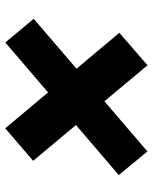

<svg xmlns="http://www.w3.org/2000/svg" viewBox="54 -656 578 726"><g transform="rotate(90 343.0 -293.0)"><path d="M642 -453.1 552.6 -561.4 362.9 -398.8 226.9 -561.8 104 -455.3 239.7 -293.3 51.1 -131.4 140.6 -24.1 329.5 -185.7 465.2 -23.8 588.1 -129.3 452.8 -291.2Z"/></g></svg>

Font: TID UI Extra Bold
Style: Italic
Weight: 800
Italic angle: -9.39999°
Designer: The TID Project Authors
Foundry: Bakken & Bæck
Version: Version 1.001;hotconv 1.0.109;makeotfexe 2.5.65596